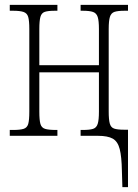

<svg xmlns="http://www.w3.org/2000/svg" viewBox="-20 -556 566 786"><path d="M479 143Q478 85 470 54Q462 23 441.5 11.5Q421 0 381 0H310V-24H319Q347 -24 361 -28.5Q375 -33 380 -49Q385 -65 385 -99V-260H141V-99Q141 -64 145.5 -48.5Q150 -33 164.5 -28.5Q179 -24 209 -24H215V0H20V-24H34Q62 -24 76.5 -28.5Q91 -33 95.5 -48.5Q100 -64 100 -99V-437Q100 -471 95.5 -486.5Q91 -502 76.5 -507Q62 -512 34 -512H20V-536H215V-512H205Q177 -512 163.5 -507.5Q150 -503 145.5 -487Q141 -471 141 -437V-289H385V-437Q385 -471 380 -486.5Q375 -502 361 -507Q347 -512 319 -512H310V-536H504V-512H490Q463 -512 449 -507.5Q435 -503 430 -487Q425 -471 425 -437V-100Q425 -66 429.5 -50Q434 -34 447.5 -29.5Q461 -25 488 -25H504V210H481Z"/></svg>

Font: Noto Serif ExtraCondensed ExtraLight
Style: Regular
Weight: 200
Width: 2
Designer: Monotype Design Team
Foundry: Monotype Imaging Inc.
Version: Version 2.015